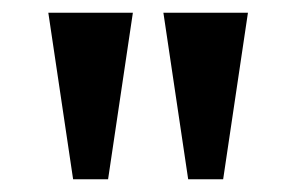

<svg xmlns="http://www.w3.org/2000/svg" viewBox="-20 -734 466 302"><path d="M95 -452H150L189 -714H56ZM276 -452H331L370 -714H237Z"/></svg>

Font: Noto Serif Myanmar ExtraCondensed
Style: Bold
Weight: 700
Width: 2
Designer: Ben Mitchell and the Monotype Design Team
Foundry: Monotype Imaging Inc.
Version: Version 2.106